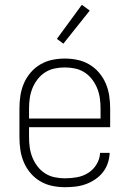

<svg xmlns="http://www.w3.org/2000/svg" viewBox="-20 -772 540 800"><path d="M250 8Q224 8 197.5 2.5Q171 -3 148 -16.5Q125 -30 107.5 -50.5Q90 -71 79.5 -95.5Q69 -120 65 -146.5Q61 -173 61 -200V-320Q61 -347 65 -373.5Q69 -400 79.5 -424.5Q90 -449 107.5 -469.5Q125 -490 148 -503.5Q171 -517 197 -522.5Q223 -528 250 -528Q277 -528 303 -522.5Q329 -517 352 -503.5Q375 -490 392.5 -469.5Q410 -449 420.5 -424.5Q431 -400 435 -373.5Q439 -347 439 -320V-242H101V-200Q101 -178 104 -157Q107 -136 115 -116Q123 -96 136.5 -78.5Q150 -61 168 -49.5Q186 -38 207.5 -33.5Q229 -29 250 -29Q276 -29 301 -33.5Q326 -38 347.5 -51.5Q369 -65 382.5 -87.5Q396 -110 397 -135H437Q436 -113 429 -92Q422 -71 408.5 -54Q395 -37 376.5 -24.5Q358 -12 337 -4.5Q316 3 294 5.5Q272 8 250 8ZM101 -278H399V-320Q399 -342 396 -363Q393 -384 385 -404Q377 -424 363.5 -441.5Q350 -459 332 -470.5Q314 -482 293 -486.5Q272 -491 250 -491Q228 -491 207 -486.5Q186 -482 168 -470.5Q150 -459 136.5 -441.5Q123 -424 115 -404Q107 -384 104 -363Q101 -342 101 -320ZM244 -590 217 -610 321 -752 354 -728Z"/></svg>

Font: Iosevka Term Curly Extralight
Style: Regular
Weight: 200
Designer: Belleve Invis
Foundry: Belleve Invis
Version: Version 32.3.0